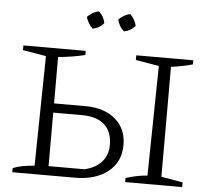

<svg xmlns="http://www.w3.org/2000/svg" viewBox="-57 -915 1066 976"><g transform="rotate(5 476.0 -426.5)"><path d="M41 0V-21Q81 -38 151 -43L160 -603L41 -623V-647H359V-626Q289 -609 222 -604V-367H382Q478 -367 535 -318.5Q592 -270 592 -187Q592 -100 528.5 -50Q465 0 359 0ZM617 0V-21Q646 -30 673 -35.5Q700 -41 727 -43L736 -603L617 -623V-647H908V-626Q883 -619 856 -613.5Q829 -608 798 -604V-43L908 -24V0ZM222 -47H405Q461 -60 492 -94.5Q523 -129 523 -181Q523 -249 483.5 -284.5Q444 -320 368 -320H222ZM409 -853Q436 -828 441 -795Q431 -783 415.5 -774Q400 -765 384 -763Q372 -774 363 -789Q354 -804 350 -820Q362 -832 377 -841Q392 -850 409 -853ZM569 -853Q581 -841 589.5 -826Q598 -811 601 -795Q590 -783 575 -774Q560 -765 544 -763Q518 -785 510 -820Q521 -832 536.5 -841Q552 -850 569 -853Z"/></g></svg>

Font: Piazzolla Light
Style: Regular
Weight: 300
Designer: Juan Pablo del Peral
Foundry: Huerta Tipografica
Version: Version 1.330